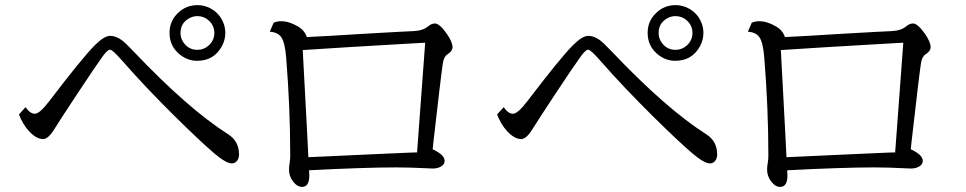

<svg xmlns="http://www.w3.org/2000/svg" viewBox="-20 -772 3780 751"><path d="M80.1 -353Q97.2 -327.1 116.7 -327.1Q135.3 -327.1 174.3 -378.4Q302.2 -546.4 350.6 -594.7Q387.7 -631.8 410.6 -631.8Q432.6 -631.8 454.6 -616.2Q470.2 -605 501.5 -571.8Q716.3 -345.7 872.1 -247.1Q915 -219.7 915 -168Q915 -151.9 906.2 -141.6Q897.9 -132.8 886.7 -132.8Q864.7 -132.8 818.4 -171.9Q766.6 -215.8 665 -315.9Q549.8 -429.7 456.1 -536.6Q420.4 -577.6 410.2 -577.6Q400.9 -577.6 381.8 -551.8Q355 -515.1 280.3 -401.9Q218.8 -309.1 192.4 -266.6Q168.5 -228 148.4 -228Q121.6 -228 92.3 -260.3Q69.3 -285.2 54.2 -324.2ZM752.9 -752Q777.8 -752 801.3 -740.2Q835 -723.1 851.1 -689Q861.3 -667.5 861.3 -643.1Q861.3 -615.7 847.7 -590.8Q816.4 -534.2 751.5 -534.2Q715.3 -534.2 686 -556.6Q643.1 -589.4 643.1 -643.6Q643.1 -690.4 677.2 -722.2Q708.5 -752 752.9 -752ZM752 -709Q736.3 -709 721.2 -701.2Q686 -682.6 686 -642.6Q686 -624 696.3 -607.9Q716.3 -577.1 752.4 -577.1Q777.3 -577.1 796.4 -594.2Q818.4 -614.3 818.4 -643.1Q818.4 -672.9 795.4 -692.9Q776.9 -709 752 -709Z M1050.3 -683.1Q1064 -689 1079.1 -689Q1110.8 -689 1144.5 -668.9Q1171.4 -653.8 1180.2 -627Q1269.5 -631.3 1392.1 -639.2Q1486.3 -645 1530.3 -647Q1579.6 -649.4 1588.4 -649.9Q1591.8 -649.9 1598.6 -650.4Q1634.3 -651.9 1655.8 -669.9Q1668 -680.2 1681.2 -680.2Q1699.2 -680.2 1727.5 -640.1Q1750 -607.9 1750 -587.4Q1750 -572.3 1731 -560.1Q1716.3 -550.8 1712.4 -525.9Q1705.6 -482.9 1675.3 -216.8L1672.4 -188Q1719.2 -166.5 1719.2 -142.6Q1719.2 -129.4 1705.8 -121.1Q1692.4 -112.8 1671.9 -112.8Q1663.6 -112.8 1649.4 -113.8Q1584 -117.2 1528.8 -117.2Q1406.7 -117.2 1189 -106Q1189.9 -91.3 1189.9 -85.9Q1189.9 -41 1161.6 -41Q1141.6 -41 1125 -64Q1110.4 -84 1110.4 -108.9Q1110.4 -121.6 1113.3 -137.2Q1115.2 -147.5 1115.2 -164.1Q1115.2 -349.1 1099.6 -543.9Q1094.7 -606.9 1079.6 -627.4Q1065.9 -646 1035.2 -647.9ZM1643.1 -605 1590.3 -602.1Q1316.9 -586.4 1164.1 -576.2Q1170.9 -458.5 1179.7 -284.7L1185.1 -179.2L1186 -157.2L1254.4 -160.2L1390.6 -166.5L1498.5 -171.4L1589.4 -175.3L1611.3 -175.8Z M1950.2 -353Q1967.3 -327.1 1986.8 -327.1Q2005.4 -327.1 2044.4 -378.4Q2172.4 -546.4 2220.7 -594.7Q2257.8 -631.8 2280.8 -631.8Q2302.7 -631.8 2324.7 -616.2Q2340.3 -605 2371.6 -571.8Q2586.4 -345.7 2742.2 -247.1Q2785.2 -219.7 2785.2 -168Q2785.2 -151.9 2776.4 -141.6Q2768.1 -132.8 2756.8 -132.8Q2734.9 -132.8 2688.5 -171.9Q2636.7 -215.8 2535.2 -315.9Q2419.9 -429.7 2326.2 -536.6Q2290.5 -577.6 2280.3 -577.6Q2271 -577.6 2252 -551.8Q2225.1 -515.1 2150.4 -401.9Q2088.9 -309.1 2062.5 -266.6Q2038.6 -228 2018.6 -228Q1991.7 -228 1962.4 -260.3Q1939.5 -285.2 1924.3 -324.2ZM2623 -752Q2647.9 -752 2671.4 -740.2Q2705.1 -723.1 2721.2 -689Q2731.4 -667.5 2731.4 -643.1Q2731.4 -615.7 2717.8 -590.8Q2686.5 -534.2 2621.6 -534.2Q2585.4 -534.2 2556.2 -556.6Q2513.2 -589.4 2513.2 -643.6Q2513.2 -690.4 2547.4 -722.2Q2578.6 -752 2623 -752ZM2622.1 -709Q2606.4 -709 2591.3 -701.2Q2556.2 -682.6 2556.2 -642.6Q2556.2 -624 2566.4 -607.9Q2586.4 -577.1 2622.6 -577.1Q2647.5 -577.1 2666.5 -594.2Q2688.5 -614.3 2688.5 -643.1Q2688.5 -672.9 2665.5 -692.9Q2647 -709 2622.1 -709Z M2920.4 -683.1Q2934.1 -689 2949.2 -689Q2981 -689 3014.6 -668.9Q3041.5 -653.8 3050.3 -627Q3139.6 -631.3 3262.2 -639.2Q3356.4 -645 3400.4 -647Q3449.7 -649.4 3458.5 -649.9Q3461.9 -649.9 3468.8 -650.4Q3504.4 -651.9 3525.9 -669.9Q3538.1 -680.2 3551.3 -680.2Q3569.3 -680.2 3597.7 -640.1Q3620.1 -607.9 3620.1 -587.4Q3620.1 -572.3 3601.1 -560.1Q3586.4 -550.8 3582.5 -525.9Q3575.7 -482.9 3545.4 -216.8L3542.5 -188Q3589.4 -166.5 3589.4 -142.6Q3589.4 -129.4 3575.9 -121.1Q3562.5 -112.8 3542 -112.8Q3533.7 -112.8 3519.5 -113.8Q3454.1 -117.2 3398.9 -117.2Q3276.9 -117.2 3059.1 -106Q3060.1 -91.3 3060.1 -85.9Q3060.1 -41 3031.7 -41Q3011.7 -41 2995.1 -64Q2980.5 -84 2980.5 -108.9Q2980.5 -121.6 2983.4 -137.2Q2985.4 -147.5 2985.4 -164.1Q2985.4 -349.1 2969.7 -543.9Q2964.8 -606.9 2949.7 -627.4Q2936 -646 2905.3 -647.9ZM3513.2 -605 3460.4 -602.1Q3187 -586.4 3034.2 -576.2Q3041 -458.5 3049.8 -284.7L3055.2 -179.2L3056.2 -157.2L3124.5 -160.2L3260.7 -166.5L3368.7 -171.4L3459.5 -175.3L3481.4 -175.8Z"/></svg>

Font: BIZ UDPMincho
Style: Regular
Weight: 400
Designer: TypeBank Co., Ltd.
Foundry: Morisawa Inc.
Version: Version 1.06